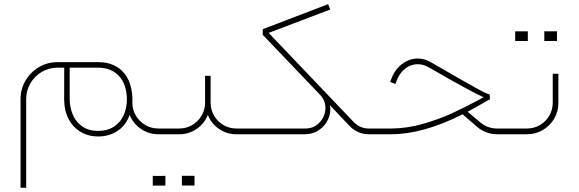

<svg xmlns="http://www.w3.org/2000/svg" viewBox="-20 -644 2777 921"><path d="M765.6 -27.6H739.4Q705.9 -27.6 677.4 -44.1Q648.9 -60.7 632.1 -88.7Q615.3 -116.7 614.9 -149.8Q615.3 -155.8 615.3 -167.7Q614.4 -223.3 594.7 -263.3Q574.9 -303.3 538.1 -324.7Q501.4 -346 451.3 -346H256Q207.7 -346 167 -322.2Q126.4 -298.3 102.5 -257.6Q78.6 -216.9 78.6 -169.1V256.4H105.7V-169.1Q105.7 -209.6 125.9 -244.3Q146.1 -279 180.6 -299.2Q215.1 -319.4 256 -319.4H288.1Q287.7 -256 287.7 -167.7Q287.7 -114.9 308.4 -74.4Q329 -34 366.3 -11.7Q403.5 10.6 451.3 10.6Q503.7 10.6 544.3 -16.3Q585 -43.2 601.6 -93.3Q618.1 -51.9 655.6 -26Q693 0 739.4 0H765.6ZM588.7 -167.7Q588.7 -124.5 572.6 -90.1Q556.5 -55.6 525.5 -35.8Q494.5 -16.1 451.3 -16.1Q402.6 -16.1 371.8 -39.5Q341 -63 327.7 -97.7Q314.3 -132.4 314.3 -167.7V-319.4H451.3Q514.7 -318.9 551.2 -279Q587.8 -239 588.7 -167.7Z M765.6 0H840.1Q886.5 0 923.7 -25.7Q960.9 -51.5 977 -93.3Q993.1 -51.5 1030.3 -25.7Q1067.6 0 1114 0H1128.7V-27.6H1114Q1080.4 -27.6 1051.9 -44.1Q1023.4 -60.7 1006.9 -89.2Q990.3 -117.6 990.3 -151.2V-280.3H963.7V-151.2Q963.7 -117.6 946.9 -89.2Q930.1 -60.7 901.9 -44.1Q873.6 -27.6 840.1 -27.6H765.6Q748.2 -26.2 741.3 -20Q734.4 -13.8 741.3 -7.6Q748.2 -1.4 765.6 0ZM773.4 246.3Q773.4 232.1 773.4 222.9Q773.4 213.2 773.4 199.4Q759.2 199.9 750.5 199.9Q741.7 199.9 732.1 199.9Q724.7 199.4 712.8 199.4Q712.8 213.2 712.8 222.9Q712.8 232.1 712.8 246.3Q712.8 246.3 733.5 246.3Q733.5 246.3 741.3 246.3Q741.3 246.3 753.7 246.3Q753.7 246.3 773.4 246.3ZM913.1 245.9Q913.1 231.6 913.1 222.4Q913.1 213.2 913.1 199.4Q898.9 199.4 890.2 199.4Q881.4 199.4 871.8 199.4Q864.4 199.4 852.5 199.4Q852.5 213.2 852.5 222.4Q852.5 231.6 852.5 245.9Q852.5 245.9 863.7 245.9Q875 245.9 893.4 245.9Q893.4 245.9 913.1 245.9Z M1128.7 0H1442.1Q1481.2 0 1510.8 -20.5Q1540.4 -40.9 1554.5 -73.1Q1568.5 -105.2 1563 -138.8L1658.5 -38.1Q1676.5 -19.8 1699.7 -9.9Q1722.9 0 1748.2 0H1756.9V-27.6H1748.2Q1708.2 -27.6 1677.8 -57.4L1268.8 -486.2L1563.9 -598.3L1554.2 -624.1L1240.3 -504.1V-477L1518.4 -186.1Q1543.7 -156.2 1540.7 -118.8Q1537.7 -81.3 1511 -54.5Q1484.4 -27.6 1444.9 -27.6H1128.7Q1111.2 -26.2 1104.3 -20Q1097.4 -13.8 1104.3 -7.6Q1111.2 -1.4 1128.7 0Z M1756.9 0H1857.1Q2008.7 0 2199 -95.6L2268.4 -35.8Q2287.7 -18.8 2312.5 -9.4Q2337.3 0 2363.5 0H2408.1V-27.6H2363.5Q2320.8 -27.6 2285.4 -55.6L2223.3 -108Q2254.6 -124.5 2298.7 -150.3Q2308.8 -156.2 2313 -158.5Q2327.7 -166.8 2330.4 -167.3L2329 -191.2Q2318.9 -191.2 2263.1 -222Q2207.3 -252.8 2109.8 -309.3Q2064.8 -335.5 2046 -346Q2010.6 -366.3 1972.4 -362.6Q1934.3 -358.9 1902.8 -332.5Q1871.3 -306.1 1855.2 -261L1851.6 -250.9L1876.8 -241.3L1880.5 -251.4Q1893.8 -289.5 1919.3 -311.4Q1944.9 -333.2 1975.4 -335.7Q2006 -338.2 2033.5 -322.6Q2034 -322.2 2035.4 -321.7Q2146.1 -257.8 2203.1 -227Q2269.3 -190.7 2300.1 -177.4Q2292.3 -173.3 2270.7 -161.8Q2205.9 -127.3 2146.1 -99.7Q2086.4 -72.2 2009 -49.9Q1931.5 -27.6 1857.1 -27.6H1756.9Q1739.4 -26.2 1732.5 -20Q1725.6 -13.8 1732.5 -7.6Q1739.4 -1.4 1756.9 0Z M2408.1 0H2508.3Q2549.2 0 2583.6 -20.2Q2618.1 -40.4 2638.3 -74.7Q2658.5 -108.9 2658.5 -149.8V-290.4H2631.4V-151.2Q2631.4 -117.6 2614.9 -89.2Q2598.3 -60.7 2570.1 -44.1Q2541.8 -27.6 2508.3 -27.6H2408.1Q2390.6 -26.2 2383.7 -20Q2376.8 -13.8 2383.7 -7.6Q2390.6 -1.4 2408.1 0ZM2511.9 -447.2Q2511.9 -461.4 2511.9 -470.6Q2511.9 -479.8 2511.9 -493.6Q2497.7 -493.6 2489 -493.6Q2480.2 -493.6 2470.6 -493.6Q2463.2 -493.6 2451.3 -493.6Q2451.3 -479.8 2451.3 -470.6Q2451.3 -461.4 2451.3 -447.2Q2451.3 -447.2 2462.5 -447.2Q2473.8 -447.2 2492.2 -447.2Q2492.2 -447.2 2511.9 -447.2ZM2651.7 -447.2Q2651.7 -461.4 2651.7 -470.6Q2651.7 -480.2 2651.7 -494Q2637.4 -493.6 2628.7 -493.6Q2619.9 -493.6 2610.3 -493.6Q2602.9 -494 2591 -494Q2591 -480.2 2591 -470.6Q2591 -461.4 2591 -447.2Q2591 -447.2 2602.3 -447.2Q2613.5 -447.2 2631.9 -447.2Q2631.9 -447.2 2651.7 -447.2Z"/></svg>

Font: Arad-FD-VF Thin
Style: Regular
Weight: 100
Designer: Mohammad Darvishi
Version: Version 1.010;September 21, 2024;FontCreator 15.0.0.2992 64-